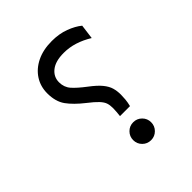

<svg xmlns="http://www.w3.org/2000/svg" viewBox="-195 -834 975 975"><g transform="rotate(-45 293.0 -346.5)"><path d="M306.6 -188.5Q308.1 -204.1 309.3 -216.1Q310.5 -228 310.5 -243.2Q310.5 -263.7 305.4 -279.1Q300.3 -294.4 283.7 -312.3Q267.1 -330.1 232.4 -356.9Q180.7 -397.5 153.8 -434.8Q127 -472.2 127 -531.2Q127 -580.6 152.1 -619.4Q177.2 -658.2 223.1 -680.7Q269 -703.1 331.1 -703.1Q383.8 -703.1 426 -687.3Q468.3 -671.4 495.6 -648.9L485.4 -570.3Q448.2 -593.3 409.9 -605.5Q371.6 -617.7 331.1 -617.7Q272 -617.7 240.5 -592.8Q209 -567.9 209 -528.8Q209 -493.2 230.5 -468.5Q252 -443.8 296.9 -409.7Q335.9 -380.4 355.2 -356.7Q374.5 -333 380.9 -310.5Q387.2 -288.1 387.2 -262.2Q387.2 -247.6 385.5 -228.8Q383.8 -210 378.4 -188.5ZM332 9.8Q305.2 9.8 286.4 -9Q267.6 -27.8 267.6 -54.7Q267.6 -81.5 286.4 -100.3Q305.2 -119.1 332 -119.1Q358.9 -119.1 377.7 -100.3Q396.5 -81.5 396.5 -54.7Q396.5 -27.8 377.7 -9Q358.9 9.8 332 9.8Z"/></g></svg>

Font: Cascadia Mono SemiLight
Style: Regular
Weight: 350
Monospace: yes
Designer: Aaron Bell
Foundry: Saja Typeworks
Version: Version 2404.023; ttfautohint (v1.8.4)